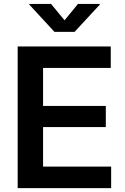

<svg xmlns="http://www.w3.org/2000/svg" viewBox="-20 -966 644 986"><path d="M70.8 0V-727.5H548.8V-617.2H201.2V-421.9H523.4V-313.5H201.2V-110.4H550.8V0ZM242.2 -945.8 311.5 -861.8 380.4 -945.8H492.7V-942.4L362.8 -802.2H259.8L130.4 -942.4V-945.8Z"/></svg>

Font: Inter 17pt SemiBold
Style: Regular
Weight: 600
Version: Version 4.001;git-66647c0bb